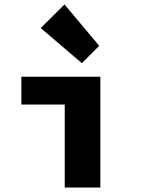

<svg xmlns="http://www.w3.org/2000/svg" viewBox="-20 -843 640 863"><path d="M271 0V-373H76V-498H431V0ZM348 -559 163 -717 270 -823 426 -637Z"/></svg>

Font: Source Code Pro ExtraBold
Style: Regular
Weight: 800
Monospace: yes
Designer: Paul D. Hunt, Teo Tuominen
Foundry: Adobe Systems Incorporated
Version: Version 1.018;hotconv 1.0.116;makeotfexe 2.5.65601